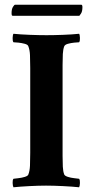

<svg xmlns="http://www.w3.org/2000/svg" viewBox="-20 -789 391 813"><path d="M29 -733Q29 -751 35 -760Q41 -769 43 -769H324Q329 -769 329 -759Q329 -740 322.5 -731Q316 -722 316 -722H34Q34 -722 31.5 -723Q29 -724 29 -733ZM177 -640Q208 -640 247.5 -641.5Q287 -643 315 -646Q318 -642 318.5 -628.5Q319 -615 315 -610Q309 -610 294.5 -608.5Q280 -607 267.5 -603.5Q255 -600 252 -593Q247 -580 246 -560Q245 -540 245 -514Q245 -511 245 -507.5Q245 -504 245 -501V-142Q245 -139 245 -135.5Q245 -132 245 -129Q245 -103 246 -83Q247 -63 252 -50Q255 -44 267.5 -40Q280 -36 294.5 -34.5Q309 -33 315 -32Q319 -27 318.5 -14Q318 -1 315 4Q287 1 246.5 -1Q206 -3 175 -3Q144 -3 105 -1Q66 1 37 4Q34 -1 33.5 -14Q33 -27 37 -32Q44 -33 58 -34.5Q72 -36 85 -40Q98 -44 100 -50Q106 -65 107 -88Q108 -111 108 -142V-501Q108 -533 107 -555.5Q106 -578 100 -593Q98 -600 85 -603.5Q72 -607 58 -608.5Q44 -610 37 -610Q33 -615 33.5 -628.5Q34 -642 37 -646Q66 -643 106 -641.5Q146 -640 177 -640Z"/></svg>

Font: Amiri
Style: Bold
Weight: 700
Designer: Khaled Hosny
Version: Version 0.113